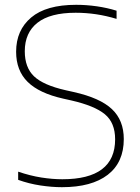

<svg xmlns="http://www.w3.org/2000/svg" viewBox="-20 -769 581 798"><path d="M237.5 9Q195.5 9 147.8 1.8Q100 -5.5 55.5 -21.5V-55.5Q105.5 -38.5 151.8 -31.2Q198 -24 239 -24Q458.5 -24 458.5 -190Q458.5 -259 415.8 -294.2Q373 -329.5 276.5 -351.5L243 -359Q142.5 -381.5 94.8 -428.8Q47 -476 47 -554Q47 -643.5 109.5 -696.2Q172 -749 296.5 -749Q339 -749 382.5 -742.8Q426 -736.5 464.5 -724.5V-690.5Q421.5 -703.5 379.2 -709.8Q337 -716 294.5 -716Q188.5 -716 135.8 -674.5Q83 -633 83 -556Q83 -488.5 121.5 -451.8Q160 -415 253 -394L286.5 -386.5Q396 -362 445.2 -315.5Q494.5 -269 494.5 -191Q494.5 -94 427.8 -42.5Q361 9 237.5 9Z"/></svg>

Font: Encode Sans SmExp Th
Style: Regular
Weight: 100
Width: 6
Designer: Multiple Designers
Foundry: Impallari Type
Version: Version 3.002; ttfautohint (v1.8.3) -l 8 -r 50 -G 200 -x 14 